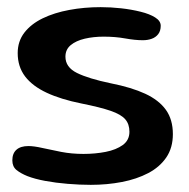

<svg xmlns="http://www.w3.org/2000/svg" viewBox="-20 -500 528 537"><path d="M234 17Q203 17 169.5 14.2Q136 11.5 106.5 6Q77 0.5 56.5 -7.5Q38 -15 26.2 -24.5Q14.5 -34 14.5 -51.5Q14.5 -71 26 -81.2Q37.5 -91.5 59.5 -91.5Q75 -91.5 98.2 -86.2Q121.5 -81 151 -75.2Q180.5 -69.5 213.5 -69.5Q246 -69.5 275.5 -75.2Q305 -81 323.5 -94.5Q342 -108 342 -131.5Q342 -153 330.2 -166.5Q318.5 -180 289.5 -190Q260.5 -200 208 -210.5Q150.5 -222 110.8 -240.5Q71 -259 50.2 -286.2Q29.5 -313.5 29.5 -351.5Q29.5 -384.5 48.2 -408.8Q67 -433 99.5 -448.8Q132 -464.5 173.8 -472.2Q215.5 -480 261.5 -480Q289.5 -480 318.8 -476.8Q348 -473.5 373.2 -467.2Q398.5 -461 414 -451.2Q429.5 -441.5 429.5 -428Q429.5 -413.5 422.5 -404.5Q415.5 -395.5 404.2 -391.5Q393 -387.5 379.5 -387.5Q358 -387.5 330.2 -392.5Q302.5 -397.5 270 -397.5Q241.5 -397.5 217 -391.8Q192.5 -386 177.8 -373.8Q163 -361.5 163 -341.5Q163 -312 195.2 -296Q227.5 -280 290 -267Q348 -255.5 386.2 -237.8Q424.5 -220 444 -192.8Q463.5 -165.5 463.5 -125Q463.5 -86.5 445 -59.5Q426.5 -32.5 394.5 -15.8Q362.5 1 321 9Q279.5 17 234 17Z"/></svg>

Font: Gluten Thin
Style: Regular
Weight: 400
Version: Version 1.300